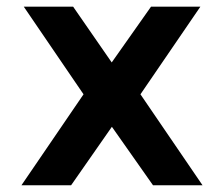

<svg xmlns="http://www.w3.org/2000/svg" viewBox="-20 -548 640 568"><path d="M310.5 -363.3 426.8 -528.3H572.8L395.5 -269L579.1 0H432.6L311 -172.9L190.4 0H43.5L227.1 -269L50.3 -528.3H196.3Z"/></svg>

Font: Roboto Mono
Style: Bold
Weight: 700
Designer: Google
Version: Version 2.000985; 2015; ttfautohint (v1.3)